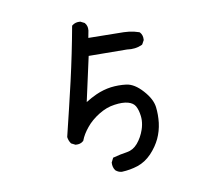

<svg xmlns="http://www.w3.org/2000/svg" viewBox="-91 -900 1182 1076"><g transform="rotate(-10 500.0 -362.5)"><path d="M515.6 72.3Q506.3 71.3 498 67.6Q489.7 64 482.9 58.1L481.9 57.6L481.4 56.6Q474.6 47.4 471.7 36.1Q468.8 24.9 469.7 12.7V10.7L470.7 9.3L480.5 -10.3L482.4 -14.2L486.8 -15.1Q524.4 -25.4 564 -31.2Q599.6 -36.6 625.5 -66.9Q652.3 -98.6 666.5 -140.1Q671.4 -154.3 673.8 -167.5Q676.3 -180.7 676.8 -193.1Q677.2 -205.6 675.8 -217.3Q671.4 -253.4 658.7 -275.4Q655.8 -280.3 651.9 -284.4Q647.9 -288.6 643.1 -292Q638.2 -295.4 631.8 -298.3Q625.5 -301.3 618.2 -303.2Q587.4 -311.5 541 -304.7Q529.3 -303.2 517.8 -300.3Q506.3 -297.4 495.1 -293.2Q483.9 -289.1 472.7 -283.4Q461.4 -277.8 450.4 -271Q439.5 -264.2 429.2 -256.8Q418.9 -249.5 409.7 -241.5Q400.4 -233.4 392.1 -225.1Q383.8 -216.8 376.5 -207.5Q347.2 -171.9 334.5 -138.2L333.5 -135.7L331.5 -134.3Q314.9 -119.6 289.1 -122.1H287.1L285.6 -123L266.1 -132.8L264.2 -133.8L262.7 -135.7Q251.5 -151.9 249 -171.9V-173.3L249.5 -175.3Q286.6 -325.7 321.8 -477.5Q356.4 -628.9 383.8 -779.3L384.8 -782.7L387.7 -785.2Q406.2 -799.3 431.6 -796.9H433.6L435.1 -795.9L454.6 -786.1L456.5 -785.2L457.5 -783.7Q472.2 -767.1 469.7 -741.2V-740.7V-740.2L461.9 -699.2Q622.1 -697.3 663.1 -696.3Q678.2 -695.8 692.6 -694.1Q707 -692.4 720.9 -689.2Q734.9 -686 748.5 -681.2L750.5 -680.2L752.4 -678.7Q760.3 -669.9 763.4 -659.2Q766.6 -648.4 765.6 -635.7V-633.8L764.6 -631.8L753.9 -612.3L752 -609.9L749.5 -608.4Q711.9 -590.8 664.1 -597.7L446.3 -599.6L390.6 -346.7Q420.9 -365.7 452.1 -379.9Q494.6 -398.9 538.1 -404.8Q582 -410.2 626 -404.8Q671.9 -398.9 717.3 -348.1Q762.2 -298.3 768.1 -252Q773.4 -208 768.1 -162.1Q762.2 -115.2 743.2 -74.5Q724.1 -33.7 689 3.9Q652.8 41.5 608.4 56.2Q565.4 70.3 517.1 72.3H516.1Z"/></g></svg>

Font: NaikaiFont
Style: Bold
Weight: 700
Version: Version 1.89